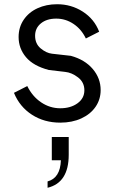

<svg xmlns="http://www.w3.org/2000/svg" viewBox="-20 -568 549 908"><path d="M46 -129 109 -161Q133 -112 174.5 -84Q216 -56 265 -56Q314 -56 346.5 -79.5Q379 -103 379 -141Q379 -179 349 -202Q319 -225 288 -228L211 -237Q138 -256 103 -297.5Q68 -339 68 -393Q68 -439 92 -474.5Q116 -510 157.5 -529Q199 -548 250 -548Q317 -548 371.5 -513Q426 -478 449 -418L386 -386Q365 -430 327.5 -455Q290 -480 246 -480Q201 -480 173.5 -457.5Q146 -435 146 -399Q146 -361 172.5 -339Q199 -317 226 -314L315 -304Q381 -286 418.5 -242Q456 -198 456 -142Q456 -98 432 -63Q408 -28 364.5 -8Q321 12 265 12Q189 12 131 -25.5Q73 -63 46 -129ZM268 190H225V80H305V164Q305 296 205 320V290Q265 274 268 190Z"/></svg>

Font: Eudoxus Sans
Style: Regular
Weight: 400
Designer: Stijn de Vries
Foundry: tokotype
Version: Version 2.005